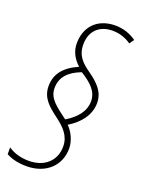

<svg xmlns="http://www.w3.org/2000/svg" viewBox="-154 -822 613 825"><g transform="rotate(20 152.5 -409.5)"><path d="M74 -60C163 -60 221 -116 221 -194C221 -230 202 -267 180 -288C231 -319 267 -363 267 -419C267 -469 235 -501 188 -534C153 -559 125 -584 125 -636C125 -697 164 -734 224 -734C258 -734 286 -723 309 -707L324 -728C300 -745 267 -760 223 -759C143 -757 97 -704 97 -631C97 -599 109 -568 141 -539C76 -510 46 -472 46 -416C46 -361 84 -332 122 -303C165 -271 194 -241 194 -193C194 -129 148 -85 75 -85C31 -85 0 -99 -19 -112V-81C-1 -71 29 -60 74 -60ZM162 -306C107 -347 73 -371 73 -417C73 -466 102 -499 160 -521C208 -491 240 -462 240 -417C240 -371 210 -335 162 -306Z"/></g></svg>

Font: Noto Sans ExtraCondensed Thin
Style: Italic
Weight: 100
Width: 2
Italic angle: -12°
Designer: Monotype Design Team
Foundry: Monotype Imaging Inc.
Version: Version 2.013